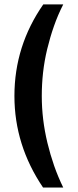

<svg xmlns="http://www.w3.org/2000/svg" viewBox="-20 -760 350 864"><path d="M44.9 -328.1Q44.9 -553.7 174.8 -740.2H264.6Q240.2 -692.4 222.7 -642.1Q205.1 -591.8 192.4 -539.1Q179.7 -486.3 173.8 -433.6Q168 -380.9 168 -328.1Q168 -275.4 174.3 -222.7Q180.7 -169.9 193.4 -117.2Q206.1 -64.5 223.6 -14.2Q241.2 36.1 264.6 84H173.8Q44.9 -106.4 44.9 -328.1Z"/></svg>

Font: Dinish
Style: Bold
Weight: 700
Designer: Bert Driehuis
Foundry: Playbeing
Version: Version 3.006; git-39231f3c-release